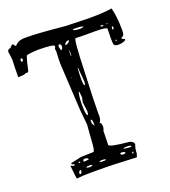

<svg xmlns="http://www.w3.org/2000/svg" viewBox="-127 -756 765 862"><g transform="rotate(-20 256.0 -325.0)"><path d="M89.8 -663.1H101.6Q150.4 -663.1 281.2 -650.4L389.6 -647.5H392.6Q466.8 -647.5 501 -654.3Q512.7 -610.4 512.7 -548.8V-543.9Q512.7 -517.6 501 -517.6L497.1 -513.7Q497.1 -509.8 508.8 -504.9H510.7V-501Q504.9 -492.2 476.6 -490.2Q453.1 -490.2 453.1 -505.9L452.1 -529.3L453.1 -574.2Q453.1 -583 395.5 -583H336.9L303.7 -584Q294.9 -584 290 -423.8Q284.2 -292 284.2 -245.1V-215.8Q284.2 -203.1 275.4 -189.5V-188.5Q283.2 -188.5 284.2 -168L281.2 -153.3H279.3V-154.3V-160.2L277.3 -84Q277.3 -72.3 374 -63.5Q392.6 -56.6 392.6 -44.9Q384.8 -27.3 384.8 -1Q381.8 -1 381.8 8.8L377.9 12.7Q273.4 6.8 185.5 6.8H163.1Q118.2 6.8 93.8 10.7Q91.8 6.8 85.9 -53.7H86.9L100.6 -47.9H101.6L105.5 -50.8V-51.8Q103.5 -56.6 95.7 -56.6L92.8 -59.6V-61.5Q92.8 -64.5 135.7 -72.3Q135.7 -75.2 204.1 -76.2Q211.9 -76.2 214.8 -139.6L219.7 -202.1Q210.9 -283.2 210.9 -302.7L200.2 -496.1V-521.5L202.1 -557.6L200.2 -570.3L204.1 -578.1V-583Q204.1 -591.8 127 -592.8Q71.3 -589.8 71.3 -585Q62.5 -562.5 53.7 -517.6L46.9 -511.7L44.9 -512.7H38.1Q34.2 -508.8 29.3 -508.8L2 -506.8Q2 -525.4 2.4 -545.4Q2.9 -565.4 3.4 -576.2Q3.9 -586.9 3.9 -591.8L-1 -628.9Q-1 -640.6 13.7 -642.6L25.4 -654.3H30.3L39.1 -642.6H41Q57.6 -663.1 89.8 -663.1ZM308.6 -626 305.7 -623Q305.7 -618.2 336.9 -616.2Q353.5 -618.2 353.5 -620.1V-622.1Q341.8 -626 311.5 -626ZM436.5 -598.6H426.8V-597.7Q428.7 -592.8 434.6 -592.8H440.4V-594.7ZM460.9 -598.6H456.1V-594.7H459L460.9 -597.7ZM250 -574.2V-573.2L252.9 -570.3Q262.7 -570.3 272.5 -583V-585L267.6 -585.9Q258.8 -585.9 250 -574.2ZM43 -583 38.1 -578.1V-570.3L41 -566.4H43L47.9 -571.3V-578.1L43.9 -583ZM219.7 -575.2V-570.3Q222.7 -555.7 225.6 -555.7Q230.5 -555.7 233.4 -566.4V-573.2Q233.4 -579.1 226.6 -583Q219.7 -583 219.7 -575.2ZM476.6 -578.1H474.6L471.7 -565.4L476.6 -563.5L479.5 -566.4V-574.2ZM259.8 -543H258.8L256.8 -531.2V-515.6H258.8L259.8 -529.3ZM470.7 -515.6 468.8 -513.7V-508.8H470.7L474.6 -512.7V-513.7L471.7 -515.6ZM268.6 -455.1H266.6L264.6 -419.9V-396.5Q264.6 -372.1 269.5 -372.1H271.5L274.4 -384.8ZM226.6 -425.8 224.6 -422.9 225.6 -420.9H226.6ZM237.3 -352.5H234.4Q228.5 -328.1 228.5 -299.8V-288.1Q228.5 -241.2 237.3 -241.2Q240.2 -241.2 241.2 -256.8L235.4 -302.7L240.2 -324.2ZM245.1 -215.8H241.2V-199.2L250 -184.6V-189.5Q250 -215.8 245.1 -215.8ZM153.3 -61.5 148.4 -56.6V-51.8Q148.4 -49.8 152.3 -49.8L172.9 -51.8V-54.7Q168.9 -61.5 158.2 -61.5ZM129.9 -57.6H127L125 -54.7L127.9 -51.8H131.8L133.8 -54.7ZM336.9 -43.9Q351.6 -40 371.1 -40L373 -42V-44.9L363.3 -47.9H343.8Q336.9 -46.9 336.9 -43.9ZM318.4 -31.2 314.5 -27.3Q317.4 -20.5 324.2 -20.5H330.1Q335.9 -20.5 337.9 -23.4V-25.4Q337.9 -29.3 324.2 -31.2ZM224.6 -29.3 215.8 -27.3V-23.4L224.6 -22.5H238.3Q244.1 -22.5 245.1 -26.4Q240.2 -29.3 230.5 -29.3ZM156.2 -25.4 151.4 -23.4V-20.5L167 -17.6L179.7 -20.5V-21.5L175.8 -25.4ZM112.3 -6.8V-4.9L115.2 -2.9H117.2Q124 -6.8 124 -16.6V-17.6L121.1 -20.5H120.1Q112.3 -15.6 112.3 -6.8ZM370.1 -17.6 366.2 -13.7V-10.7L370.1 -8.8L373 -12.7V-15.6Z"/></g></svg>

Font: Love Ya Like A Sister
Style: Regular
Weight: 400
Designer: Kimberly Geswein
Foundry: Kimberly Geswein
Version: Version 1.002 2007